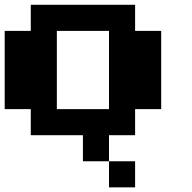

<svg xmlns="http://www.w3.org/2000/svg" viewBox="-20 -576 818 818"><path d="M444.4 -444.4H222.2V-111.1H444.4ZM555.6 222.2H444.4V111.1H555.6ZM333.3 0H111.1V-111.1H0V-444.4H111.1V-555.6H555.6V-444.4H666.7V-111.1H555.6V0H444.4V111.1H333.3Z"/></svg>

Font: Pixeloid Sans
Style: Bold
Weight: 700
Monospace: yes
Designer: GGBot
Version: 0.3